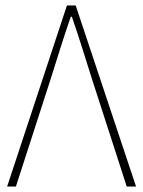

<svg xmlns="http://www.w3.org/2000/svg" viewBox="-20 -680 522 700"><path d="M6 0H38L166 -396C192 -478 210 -538 238 -619H242C270 -538 288 -478 314 -396L442 0H476L256 -660H224Z"/></svg>

Font: Source Sans Pro ExtraLight
Style: Regular
Weight: 200
Designer: Paul D. Hunt
Foundry: Adobe Systems Incorporated
Version: Version 3.006;hotconv 1.0.111;makeotfexe 2.5.65597